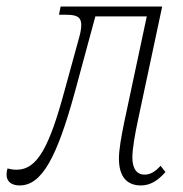

<svg xmlns="http://www.w3.org/2000/svg" viewBox="-61 -556 558 586"><path d="M-1 10C67 10 113 -76 168 -277L230 -506H387L319 -187C309 -139 302 -99 302 -72C302 -16 327 10 369 10C399 10 422 -6 444 -31L429 -50C412 -31 397 -23 380 -23C359 -23 343 -38 343 -75C343 -103 351 -146 360 -189L434 -536H124L119 -511H138C167 -511 187 -508 187 -480C187 -470 185 -457 181 -443L137 -283C90 -108 53 -38 -10 -38C-19 -38 -28 -39 -38 -42C-40 -36 -41 -30 -41 -23C-41 -2 -26 10 -1 10Z"/></svg>

Font: Noto Serif Condensed ExtraLight
Style: Italic
Weight: 200
Width: 3
Italic angle: -12°
Designer: Monotype Design Team
Foundry: Monotype Imaging Inc.
Version: Version 2.013